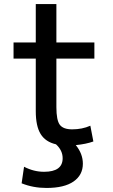

<svg xmlns="http://www.w3.org/2000/svg" viewBox="-20 -710 559 950"><path d="M259 -500H447V-420H259V-180Q259 -115 276 -92.5Q293 -70 337 -70Q387 -70 427 -88L442 -10Q406 3 355 8Q390 51 390 100Q390 156 344 188Q298 220 210 220Q144 220 87 197L99 115Q147 140 198 140Q290 140 290 73Q290 34 257 4Q205 -8 181 -47Q157 -86 157 -160V-420H47V-500H157V-690H259Z"/></svg>

Font: M PLUS 1p Medium
Style: Regular
Weight: 500
Version: Version 1.062